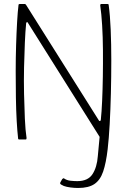

<svg xmlns="http://www.w3.org/2000/svg" viewBox="-20 -693 631 954"><path d="M520 -668Q527 -618 530 -546Q533 -474 533 -392.5Q533 -311 531 -229.5Q529 -148 525 -76Q521 -4 515 48Q507 117 492.5 159.5Q478 202 449 221.5Q420 241 368 241Q350 241 330.5 238.5Q311 236 297 231Q293 229 284.5 224.5Q276 220 280 213L289 197Q292 194 294 193Q296 192 299 194Q312 203 330 205Q348 207 364 207Q417 207 439.5 172.5Q462 138 466 83L475 -13L119 -579Q118 -583 114.5 -583Q111 -583 110 -578Q106 -538 103.5 -481Q101 -424 99.5 -358Q98 -292 99.5 -226.5Q101 -161 103.5 -103.5Q106 -46 112 -7Q112 0 108 0H75Q73 0 71.5 -1Q70 -2 70 -5Q66 -39 63 -91.5Q60 -144 59 -207.5Q58 -271 58 -338Q58 -405 60 -468.5Q62 -532 65 -584Q68 -636 72 -668Q72 -671 74 -672Q76 -673 77 -673H104Q107 -673 110 -668L471 -95Q473 -91 476.5 -91.5Q480 -92 481 -98Q485 -136 487.5 -192Q490 -248 491 -313Q492 -378 491.5 -444Q491 -510 487.5 -567.5Q484 -625 478 -666Q478 -673 482 -673H515Q517 -673 518.5 -672Q520 -671 520 -668Z"/></svg>

Font: Glory ExtraLight
Style: Regular
Weight: 250
Version: Version 1.011